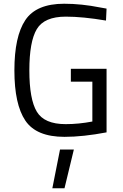

<svg xmlns="http://www.w3.org/2000/svg" viewBox="-20 -722 656 1027"><path d="M359 -285V-354H550V-14Q424 10 325 10Q174 10 115.5 -77Q57 -164 57 -345.5Q57 -527 115.5 -614.5Q174 -702 323 -702Q416 -702 516 -682L550 -676L547 -612Q423 -633 332 -633Q217 -633 177 -566.5Q137 -500 137 -345.5Q137 -191 177 -124.5Q217 -58 331 -58Q401 -58 474 -72V-285ZM301 78H375L325 285H260Z"/></svg>

Font: Titillium Web
Style: Regular
Weight: 400
Version: Version 1.001;PS 57.000;hotconv 1.0.70;makeotf.lib2.5.55311